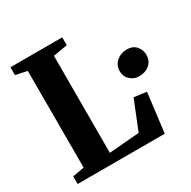

<svg xmlns="http://www.w3.org/2000/svg" viewBox="-165 -901 1051 1059"><g transform="rotate(-30 361.0 -371.5)"><path d="M33.5 0V-48.5L107.5 -62V-677.5L34.5 -693V-743H364.5V-693L274 -677.5L273.5 -60L466 -76L540 -260L619.5 -249.5L588.5 0ZM624 -344.5Q593.5 -344.5 569.5 -366.2Q545.5 -388 545.5 -422Q545.5 -460 573 -483.8Q600.5 -507.5 638 -507.5Q677 -507.5 697.8 -483.5Q718.5 -459.5 718.5 -429Q718.5 -389 692 -366.8Q665.5 -344.5 624 -344.5Z"/></g></svg>

Font: Merriweather 60pt ExtraBold
Style: Regular
Weight: 800
Version: Version 2.100